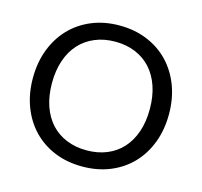

<svg xmlns="http://www.w3.org/2000/svg" viewBox="-106 -840 1011 963"><g transform="rotate(15 400.0 -358.0)"><path d="M753.5 -358C753.5 -411.7 745 -460.9 728 -505.8C711 -550.6 687 -589.2 656 -621.8C625 -654.2 587.8 -679.5 544.2 -697.5C500.8 -715.5 452.7 -724.5 400 -724.5C347.3 -724.5 299.3 -715.5 256 -697.5C212.7 -679.5 175.5 -654.2 144.5 -621.8C113.5 -589.2 89.5 -550.6 72.5 -505.8C55.5 -460.9 47 -411.7 47 -358C47 -304.3 55.5 -255.1 72.5 -210.2C89.5 -165.4 113.5 -126.8 144.5 -94.5C175.5 -62.2 212.7 -37.1 256 -19.2C299.3 -1.4 347.3 7.5 400 7.5C452.7 7.5 500.8 -1.4 544.2 -19.2C587.8 -37.1 625 -62.2 656 -94.5C687 -126.8 711 -165.4 728 -210.2C745 -255.1 753.5 -304.3 753.5 -358ZM654 -358C654 -314 648 -274.6 636 -239.8C624 -204.9 607 -175.4 585 -151.2C563 -127.1 536.3 -108.6 505 -95.8C473.7 -82.9 438.7 -76.5 400 -76.5C361.7 -76.5 326.8 -82.9 295.5 -95.8C264.2 -108.6 237.4 -127.1 215.2 -151.2C193.1 -175.4 176 -204.9 164 -239.8C152 -274.6 146 -314 146 -358C146 -402 152 -441.5 164 -476.5C176 -511.5 193.1 -541.1 215.2 -565.2C237.4 -589.4 264.2 -608 295.5 -621C326.8 -634 361.7 -640.5 400 -640.5C438.7 -640.5 473.7 -634 505 -621C536.3 -608 563 -589.4 585 -565.2C607 -541.1 624 -511.5 636 -476.5C648 -441.5 654 -402 654 -358Z"/></g></svg>

Font: LatoLatin
Style: Regular
Weight: 400
Designer: Lukasz Dziedzic with Adam Twardoch and Botio Nikoltchev
Foundry: tyPoland Lukasz Dziedzic
Version: Version 2.015; 2015-08-06; http://www.latofonts.com/